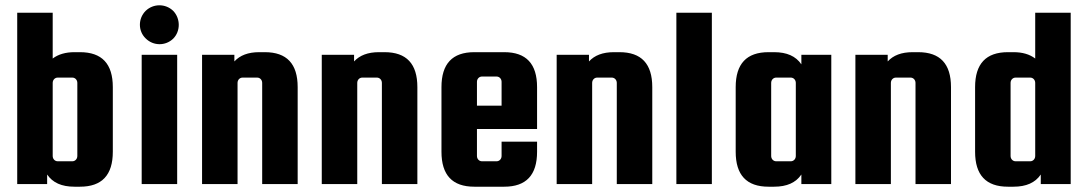

<svg xmlns="http://www.w3.org/2000/svg" viewBox="-20 -695 4109 725"><path d="M261 -498C228 -498 200 -490 179 -474V-647H45V0H158V-36C179 -5 213 10 261 10H282C365 10 406 -34 406 -122V-366C406 -454 365 -498 282 -498ZM179 -382C179 -393 187 -402 198 -402H253C264 -402 272 -393 272 -382V-106C272 -95 264 -86 253 -86H198C187 -86 179 -95 179 -106Z M634 -549C662 -577 662 -625 634 -654C605 -682 559 -682 530 -654C501 -625 501 -578 530 -550C559 -521 605 -521 634 -549ZM649 0V-488H515V0Z M877 -382C877 -393 885 -402 896 -402H951C962 -402 970 -393 970 -382V0H1104V-366C1104 -454 1063 -498 980 -498H959C917 -498 886 -486 865 -463V-488H743V0H877Z M1329 -382C1329 -393 1337 -402 1348 -402H1403C1414 -402 1422 -393 1422 -382V0H1556V-366C1556 -454 1515 -498 1432 -498H1411C1369 -498 1338 -486 1317 -463V-488H1195V0H1329Z M1771 -498C1688 -498 1647 -454 1647 -366V-122C1647 -34 1688 10 1771 10H1884C1967 10 2008 -34 2008 -122V-160H1874V-106C1874 -95 1866 -86 1855 -86H1800C1789 -86 1781 -95 1781 -106V-208H2008V-366C2008 -454 1967 -498 1884 -498ZM1781 -386C1781 -397 1789 -406 1800 -406H1855C1866 -406 1874 -397 1874 -386V-296H1781Z M2216 -382C2216 -393 2224 -402 2235 -402H2290C2301 -402 2309 -393 2309 -382V0H2443V-366C2443 -454 2402 -498 2319 -498H2298C2256 -498 2225 -486 2204 -463V-488H2082V0H2216Z M2668 -647H2534V0H2668Z M3006 -452C2985 -483 2951 -498 2903 -498H2882C2799 -498 2758 -454 2758 -366V-122C2758 -34 2799 10 2882 10H2903C2951 10 2985 -5 3006 -36V0H3119V-488H3006ZM2985 -106C2985 -95 2977 -86 2966 -86H2911C2900 -86 2892 -95 2892 -106V-382C2892 -393 2900 -402 2911 -402H2966C2977 -402 2985 -393 2985 -382Z M3344 -382C3344 -393 3352 -402 3363 -402H3418C3429 -402 3437 -393 3437 -382V0H3571V-366C3571 -454 3530 -498 3447 -498H3426C3384 -498 3353 -486 3332 -463V-488H3210V0H3344Z M3786 -498C3703 -498 3662 -454 3662 -366V-122C3662 -34 3703 10 3786 10H3807C3855 10 3889 -5 3910 -36V0H4023V-647H3889V-474C3868 -490 3841 -498 3807 -498ZM3889 -106C3889 -95 3881 -86 3870 -86H3815C3804 -86 3796 -95 3796 -106V-382C3796 -393 3804 -402 3815 -402H3870C3881 -402 3889 -393 3889 -382Z"/></svg>

Font: sklik
Style: Regular
Weight: 400
Designer: Joe Prince
Foundry: Joe Prince
Version: Version 1.001